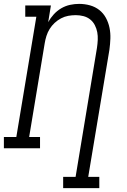

<svg xmlns="http://www.w3.org/2000/svg" viewBox="-33 -763 653 988"><path d="M292 205V147H356L466 -517Q469 -537 470 -557.5Q471 -578 467.5 -597Q464 -616 455 -633.5Q446 -651 431 -663Q416 -675 396.5 -680Q377 -685 357 -685Q357 -685 357 -685Q357 -685 357 -685Q337 -685 318 -681.5Q299 -678 281 -668.5Q263 -659 248 -645Q233 -631 222.5 -614Q212 -597 206 -578Q200 -559 197 -540L117 -58H173V0H-13V-58H51L154 -677H97V-735H229L215 -649Q227 -671 244 -689.5Q261 -708 282.5 -720.5Q304 -733 327.5 -738Q351 -743 374 -743Q403 -743 430 -735.5Q457 -728 478 -711.5Q499 -695 512 -671Q525 -647 530.5 -620Q536 -593 535 -564.5Q534 -536 530 -507L421 147H478V205Z"/></svg>

Font: Iosevka Curly Slab LtExObl
Style: Regular
Weight: 300
Width: 7
Italic angle: -9°
Monospace: yes
Designer: Belleve Invis
Foundry: Belleve Invis
Version: Version 11.1.0; ttfautohint (v1.8.3)